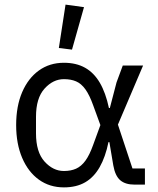

<svg xmlns="http://www.w3.org/2000/svg" viewBox="-20 -800 684 832"><path d="M608 -70V0H563Q523 0 501 -19Q479 -38 471 -83L454 -184H450Q437 -120 412 -76Q387 -32 349 -10Q311 12 257 12Q195 12 148.5 -21.5Q102 -55 76 -116Q50 -177 50 -258Q50 -340 76 -400.5Q102 -461 148.5 -494.5Q195 -528 257 -528Q310 -528 348.5 -506.5Q387 -485 412.5 -441.5Q438 -398 452 -332H456L485 -443L512 -516H600L491 -260L554 -70ZM257 -59Q287 -59 309.5 -69Q332 -79 350 -103.5Q368 -128 384 -173L415 -258L384 -343Q368 -388 350 -413Q332 -438 309.5 -447.5Q287 -457 257 -457Q210 -457 173 -416Q136 -375 136 -294V-222Q136 -141 173 -100Q210 -59 257 -59ZM344 -769 292 -585 235 -592 264 -780Z"/></svg>

Font: IBM Plex Sans
Style: Regular
Weight: 400
Designer: Mike Abbink, Paul van der Laan, Pieter van Rosmalen
Foundry: Bold Monday
Version: Version 3.201